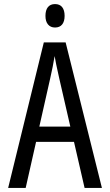

<svg xmlns="http://www.w3.org/2000/svg" viewBox="-20 -922 540 942"><path d="M343 -226H157L106 0H20L195 -714H302L480 0H395ZM325 -301 271 -536Q252 -620 248 -647Q240 -597 226 -536L173 -301ZM203 -844Q203 -872 215 -887Q227 -902 250 -902Q273 -902 285 -887Q297 -872 297 -844Q297 -817 285 -802Q273 -787 250 -787Q228 -787 215.5 -802Q203 -817 203 -844Z"/></svg>

Font: Noto Sans Mono UI Cond
Style: Regular
Weight: 400
Width: 3
Monospace: yes
Designer: Monotype Design team
Foundry: Monotype Imaging Inc.
Version: Version 1.000